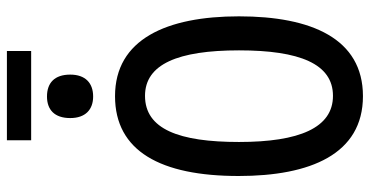

<svg xmlns="http://www.w3.org/2000/svg" viewBox="-284 -804 1097 570"><g transform="rotate(-90 265.0 -518.5)"><path d="M134 -975H399V-1047H134ZM264 -791C304 -791 329 -814 329 -859C329 -906 304 -928 264 -928C225 -928 200 -906 200 -859C200 -814 225 -791 264 -791ZM265 10C436 10 502 -143 502 -358C502 -573 434 -726 265 -726C102 -726 28 -591 28 -359C28 -146 93 10 265 10ZM266 -79C171 -79 129 -179 129 -358C129 -536 167 -637 266 -637C360 -637 401 -539 401 -358C401 -178 361 -79 266 -79Z"/></g></svg>

Font: Noto Sans Mono Condensed Medium
Style: Regular
Weight: 500
Width: 3
Designer: Monotype Design Team
Foundry: Monotype Imaging Inc.
Version: Version 2.014